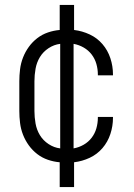

<svg xmlns="http://www.w3.org/2000/svg" viewBox="-20 -648 540 775"><path d="M221 107V7Q197 5 173.5 -3Q150 -11 130.5 -26Q111 -41 96.5 -61Q82 -81 73 -104Q64 -127 61 -151.5Q58 -176 58 -200V-320Q58 -344 61 -368.5Q64 -393 73 -416Q82 -439 96.5 -459Q111 -479 130.5 -494Q150 -509 173.5 -517Q197 -525 221 -527V-628H279V-527Q312 -523 342 -509Q372 -495 393.5 -470Q415 -445 425.5 -413Q436 -381 436 -348V-344H375V-347Q375 -369 369 -390Q363 -411 350 -428Q337 -445 318 -456Q299 -467 277 -471V-49Q299 -53 318 -64Q337 -75 350 -92Q363 -109 369 -130Q375 -151 375 -173V-176H436V-172Q436 -139 425.5 -107Q415 -75 393.5 -50Q372 -25 342 -11Q312 3 279 7V107ZM223 -49V-471Q198 -468 176 -453.5Q154 -439 141 -417.5Q128 -396 123.5 -370.5Q119 -345 119 -320V-200Q119 -175 123.5 -149.5Q128 -124 141 -102.5Q154 -81 176 -66.5Q198 -52 223 -49Z"/></svg>

Font: Iosevka Light
Style: Regular
Weight: 300
Monospace: yes
Designer: Belleve Invis
Foundry: Belleve Invis
Version: Version 32.5.0; ttfautohint (v1.8.4)